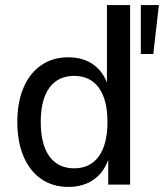

<svg xmlns="http://www.w3.org/2000/svg" viewBox="-20 -725 644 754"><path d="M249 9Q187 9 142 -22Q97 -53 72.5 -110.5Q48 -168 48 -246Q48 -324 72.5 -381Q97 -438 142 -469Q187 -500 248 -500Q308 -500 348.5 -470Q389 -440 405 -386H400V-705H491V0H405V-109H409Q392 -52 350.5 -21.5Q309 9 249 9ZM271 -64Q334 -64 368 -111Q402 -158 402 -246Q402 -334 368 -380.5Q334 -427 271 -427Q208 -427 174 -380.5Q140 -334 140 -246Q140 -158 174 -111Q208 -64 271 -64ZM533 -513V-705H604L582 -513Z"/></svg>

Font: Nunito Sans 10pt SemiCondensed Medium
Style: Regular
Weight: 500
Width: 4
Designer: Vernon Adams
Foundry: Vernon Adams
Version: Version 3.101;gftools[0.9.27]